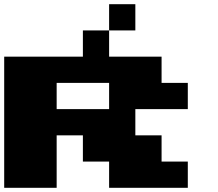

<svg xmlns="http://www.w3.org/2000/svg" viewBox="-20 -1020 1040 915"><path d="M500 -937.5V-1000H562.5H625V-937.5V-875H562.5H500V-812.5V-750H625H750V-687.5V-625H812.5H875V-562.5V-500H750H625V-437.5V-375H687.5H750V-312.5V-250H812.5H875V-187.5V-125H687.5H500V-187.5V-250H437.5H375V-312.5V-375H312.5H250V-250V-125H125H0V-437.5V-750H187.5H375V-812.5V-875H437.5H500ZM500 -562.5V-625H375H250V-562.5V-500H375H500Z"/></svg>

Font: Press Start 2P
Style: Regular
Weight: 500
Monospace: yes
Version: Version 2.14